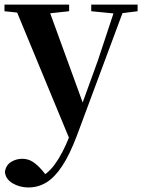

<svg xmlns="http://www.w3.org/2000/svg" viewBox="-27 -556 630 847"><path d="M98.5 271Q59.5 271 28.2 252.3Q-3.2 233.6 -5.4 201.1Q-0.2 171.7 22.3 158.1Q44.8 144.5 71.1 144.5Q97.6 144.5 118.5 158.4Q139.4 172.4 157.6 194L187.7 229.9L152.6 252.4L133.4 235.4Q181.2 214.9 214.7 169.1Q248.3 123.3 279 46.7L309.1 -25.6L318 -49.7L405.1 -289.9L486.4 -535.7H527.3L312 42.9Q280.1 127.2 246.7 177.4Q213.2 227.6 177 249.3Q140.7 271 98.5 271ZM285.7 72.2 34.1 -535.7H180.5L340.1 -97.3L346.1 -86.2ZM-7.3 -506.5V-535.7H278V-506.5L179.7 -495.8H93.6ZM375.5 -506.5V-535.7H580.1V-506.5L498.4 -496.1H480.8Z"/></svg>

Font: Source Han Serif JP VF
Style: Regular
Weight: 250
Designer: Ryoko NISHIZUKA 西塚涼子 (kana & ideographs); Frank Grießhammer (Latin, Greek & Cyrillic); Wenlong ZHANG 张文龙 (bopomofo); San
Foundry: Adobe
Version: Version 2.001;hotconv 1.1.0;makeotfexe 2.6.0